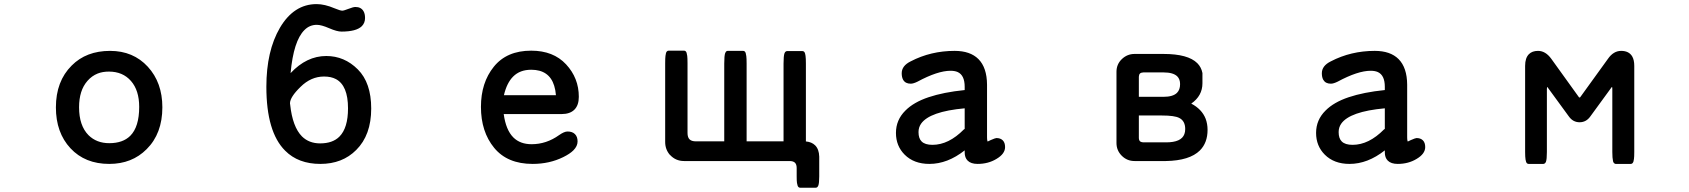

<svg xmlns="http://www.w3.org/2000/svg" viewBox="-20 -750 8040 914"><path d="M498.5 -409.2Q468.3 -409.2 444.8 -399.9Q417 -388.7 396.5 -365.2Q376 -341.8 366.2 -310.5Q356.4 -279.3 356.4 -239.3Q356.4 -151.9 401.4 -106.4Q439.9 -68.4 500 -68.4Q564.9 -68.4 600.1 -103.5Q642.6 -146 642.6 -241.2Q642.6 -319.8 603.5 -364.5Q564.5 -409.2 498.5 -409.2ZM503.9 -507.8Q614.3 -507.8 683.6 -432.4Q752.9 -356.9 752.9 -239.3Q752.9 -114.3 678.2 -40Q608.4 30.3 500 30.3Q384.8 30.3 315.4 -44.2Q246.1 -118.7 246.1 -238.8Q246.1 -363.3 321.3 -438Q390.6 -507.8 503.9 -507.8Z M1503.9 -67.4Q1563.5 -67.4 1595.7 -99.6Q1636.7 -140.6 1636.7 -234.4Q1636.7 -342.8 1579.1 -373.5Q1556.2 -385.7 1522.5 -385.7Q1460.4 -385.7 1410.6 -336.4Q1360.8 -288.1 1360.4 -258.3L1361.3 -252Q1372.6 -146 1417.5 -100.6Q1451.2 -67.4 1503.9 -67.4ZM1363.3 -401.9Q1439.5 -483.4 1533.2 -483.4Q1619.6 -483.4 1683.3 -419.7Q1747.1 -356 1747.1 -233.4Q1747.1 -106.9 1675.8 -36.1Q1609.9 30.3 1504.9 30.3Q1399.9 30.3 1337.4 -32.7Q1248 -121.6 1248 -336.9Q1248 -507.3 1312.5 -617.7Q1378.9 -730.5 1487.3 -730.5Q1525.4 -730.5 1572.8 -710.4Q1599.6 -699.2 1609.4 -699.2Q1616.7 -699.2 1639.2 -708Q1661.6 -716.8 1671.9 -716.8Q1698.7 -716.8 1710.4 -696.8Q1717.8 -684.6 1717.8 -664.1Q1717.8 -641.1 1702.6 -625.5Q1689 -612.3 1664.8 -606Q1640.6 -599.6 1605.5 -599.6Q1584 -599.6 1546.9 -615.7Q1509.8 -631.8 1488.3 -631.8Q1453.6 -631.8 1429.2 -606.9Q1377.4 -555.7 1363.3 -401.9Z M2618.2 -341.8Q2594.7 -418 2508.8 -418Q2455.1 -418 2422.9 -385.7Q2392.6 -355.5 2378.9 -296.9H2626.5Q2624.5 -321.8 2618.2 -341.8ZM2510.7 -63.5Q2581.1 -63.5 2641.6 -106.9Q2666 -124 2681.6 -124Q2704.6 -124 2717 -111.6Q2729.5 -99.1 2729.5 -76.7Q2729.5 -54.2 2709.5 -34.2Q2692.9 -17.6 2661.1 -2Q2595.7 30.3 2515.6 30.3Q2395 30.3 2332.3 -46.4Q2269.5 -123 2269.5 -241.2Q2269.5 -356.4 2330.6 -432.1Q2392.1 -508.8 2508.8 -508.8Q2614.3 -508.8 2674.8 -443.6Q2735.4 -378.4 2735.4 -289.1Q2735.4 -249 2714.4 -228Q2693.4 -207 2653.3 -207H2377.9Q2388.2 -131.3 2423.8 -95.7Q2456.1 -63.5 2510.7 -63.5Z M3879.9 89.8Q3879.9 122.1 3875.5 133.3Q3873.5 137.7 3871.6 140.1Q3868.2 143.6 3863.3 143.6H3789.1Q3784.2 143.6 3781.2 140.6Q3778.3 137.7 3776.9 133.5Q3775.4 129.4 3773.9 120.6Q3772.5 111.8 3772.5 89.8V51.8Q3772.5 50.8 3772.5 49.8Q3772.5 32.7 3764.4 24.7Q3756.3 16.6 3738.3 16.6H3236.3Q3196.3 16.6 3169.4 -12.7H3168.9Q3146.5 -38.6 3146.5 -74.2V-448.2Q3146.5 -473.6 3147.9 -483.9Q3149.4 -494.1 3150.4 -497.3Q3151.4 -500.5 3152.3 -502.2Q3153.3 -503.9 3154.8 -505.4Q3158.2 -508.8 3163.1 -508.8H3236.3Q3241.2 -508.8 3244.1 -505.9Q3247.1 -502.9 3248.5 -498.5Q3250 -494.1 3251.5 -483.9Q3252.9 -473.6 3252.9 -448.2V-117.2Q3252.9 -96.2 3262.5 -86.7Q3272 -77.1 3293 -77.1H3427.7V-447.3Q3427.7 -484.9 3432.1 -497.1Q3435.1 -505.4 3440.9 -507.3Q3442.9 -507.8 3444.3 -507.8H3517.6Q3522.5 -507.8 3525.4 -504.9Q3528.3 -502 3529.8 -497.6Q3531.2 -493.2 3532.7 -482.9Q3534.2 -472.7 3534.2 -447.3V-77.1H3710V-447.3Q3710 -483.9 3714.4 -496.1Q3716.8 -503.4 3722.2 -505.9Q3724.1 -506.8 3726.6 -506.8H3799.8Q3806.2 -506.8 3810.1 -501Q3813 -496.1 3814.7 -484.1Q3816.4 -472.2 3816.4 -447.3V-76.7Q3844.2 -74.2 3860.4 -58.1Q3878.9 -39.6 3879.9 -4.4V-3.9Z M4352.5 -121.1Q4352.5 -91.3 4367.2 -76.7Q4383.3 -60.5 4418.9 -60.5Q4496.1 -60.5 4568.4 -133.8Q4570.8 -135.3 4572.3 -136.2V-234.4Q4405.3 -219.2 4364.7 -161.1Q4352.5 -143.6 4352.5 -121.1ZM4723.1 -92.8Q4723.6 -92.8 4723.6 -92.8Q4742.7 -92.8 4753.7 -81.8Q4764.6 -70.8 4764.6 -49.8Q4764.6 -17.6 4723.1 6.8Q4684.1 30.3 4633.8 30.3Q4602.1 30.3 4586.4 14.6Q4572.3 0.5 4572.3 -24.4V-34.2Q4490.7 30.3 4404.3 30.3Q4330.6 30.3 4286.6 -13.7Q4245.1 -55.2 4245.1 -117.2Q4245.1 -179.2 4290 -223.6Q4329.1 -263.2 4400.1 -287.1Q4471.2 -311 4572.3 -321.3V-336.9Q4572.3 -392.1 4538.6 -407.2Q4524.9 -413.1 4504.9 -413.1Q4443.8 -413.1 4347.7 -361.3Q4328.1 -351.6 4315.4 -351.6Q4290 -351.6 4279.3 -370.1Q4272.5 -382.3 4272.5 -401.4Q4272.5 -437 4315.4 -458Q4411.1 -507.8 4524.4 -507.8Q4598.6 -507.8 4637.7 -468.8Q4678.2 -428.2 4678.7 -346.7V-96.7Q4678.7 -85.9 4680.2 -80.1L4681.6 -76.2Q4685.5 -77.6 4695.8 -83Q4718.3 -92.8 4723.1 -92.8Z M5401.4 -289.1H5518.6Q5564 -289.1 5583 -308.1Q5597.7 -322.8 5597.7 -349.6Q5597.7 -373 5584.5 -386.2Q5565.4 -405.3 5518.6 -405.3H5422.9Q5411.6 -404.8 5406.7 -399.9Q5401.9 -395 5401.4 -384.8ZM5531.2 -72.3Q5604 -72.3 5618.2 -111.8Q5622.1 -122.1 5622.1 -135.7Q5622.1 -174.3 5593.8 -188.5Q5571.8 -200.2 5510.7 -200.2H5401.4V-92.8Q5401.9 -80.1 5409.2 -75.7Q5414.1 -72.8 5422.9 -72.3ZM5704.1 -353.5Q5704.1 -293.9 5650.9 -256.8Q5701.2 -230.5 5719.2 -185.1Q5728.5 -160.6 5728.5 -131.8Q5728.5 -70.3 5691.9 -33.7Q5643.1 14.6 5530.3 16.6H5380.9Q5345.2 16.6 5320.1 -8.5Q5294.9 -33.7 5294.9 -69.3V-408.2Q5294.9 -444.3 5320.6 -468.8Q5346.2 -493.2 5380.9 -493.2H5518.6Q5635.7 -493.2 5679.7 -449.2Q5698.7 -430.2 5704.1 -402.3Z M6352.5 -121.1Q6352.5 -91.3 6367.2 -76.7Q6383.3 -60.5 6418.9 -60.5Q6496.1 -60.5 6568.4 -133.8Q6570.8 -135.3 6572.3 -136.2V-234.4Q6405.3 -219.2 6364.7 -161.1Q6352.5 -143.6 6352.5 -121.1ZM6723.1 -92.8Q6723.6 -92.8 6723.6 -92.8Q6742.7 -92.8 6753.7 -81.8Q6764.6 -70.8 6764.6 -49.8Q6764.6 -17.6 6723.1 6.8Q6684.1 30.3 6633.8 30.3Q6602.1 30.3 6586.4 14.6Q6572.3 0.5 6572.3 -24.4V-34.2Q6490.7 30.3 6404.3 30.3Q6330.6 30.3 6286.6 -13.7Q6245.1 -55.2 6245.1 -117.2Q6245.1 -179.2 6290 -223.6Q6329.1 -263.2 6400.1 -287.1Q6471.2 -311 6572.3 -321.3V-336.9Q6572.3 -392.1 6538.6 -407.2Q6524.9 -413.1 6504.9 -413.1Q6443.8 -413.1 6347.7 -361.3Q6328.1 -351.6 6315.4 -351.6Q6290 -351.6 6279.3 -370.1Q6272.5 -382.3 6272.5 -401.4Q6272.5 -437 6315.4 -458Q6411.1 -507.8 6524.4 -507.8Q6598.6 -507.8 6637.7 -468.8Q6678.2 -428.2 6678.7 -346.7V-96.7Q6678.7 -85.9 6680.2 -80.1L6681.6 -76.2Q6685.5 -77.6 6695.8 -83Q6718.3 -92.8 6723.1 -92.8Z M7750 -481.4Q7759.8 -464.4 7759.8 -436.5V-26.4Q7759.8 -2.9 7758.3 6.6Q7756.8 16.1 7755.9 19Q7752 30.3 7743.2 30.3H7671.9Q7666 30.3 7662.1 24.9Q7659.7 22 7658.7 17.1Q7655.3 2.4 7655.3 -26.4V-326.2Q7655.3 -332.5 7654.8 -335Q7654.3 -335 7653.3 -335H7651.9Q7650.4 -333.5 7647.9 -329.1L7550.3 -195.3Q7530.8 -168 7499.5 -168Q7468.3 -168 7448.7 -195.3L7350.6 -329.6Q7348.6 -333.5 7347.2 -335H7345.7H7344.7Q7343.8 -332 7343.8 -326.2V-26.4Q7343.8 8.3 7339.4 20Q7336.9 26.9 7331.5 29.3Q7329.6 30.3 7327.1 30.3H7256.8Q7252 30.3 7248.5 26.9Q7244.1 22 7242.2 9.5Q7240.2 -2.9 7240.2 -26.4V-436.5Q7240.2 -474.1 7258.3 -492.2Q7273.9 -507.8 7301.8 -507.8Q7337.4 -507.8 7364.7 -470.2Q7495.6 -288.1 7496.1 -287.6Q7497.1 -286.6 7497.1 -286.1H7499Q7502 -286.1 7502 -286.6Q7503.4 -287.6 7506.3 -292.5L7634.3 -469.7Q7660.6 -507.8 7697.5 -507.8Q7734.4 -507.8 7750 -481.4Z"/></svg>

Font: YuPearl-SemiBold
Style: SemiBold
Weight: 600
Designer: Max Yao
Foundry: Max-Everyday
Version: Version 1.011; ttfautohint (v1.8.3)